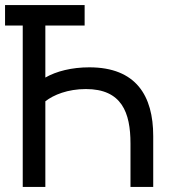

<svg xmlns="http://www.w3.org/2000/svg" viewBox="-20 -740 696 760"><path d="M333.5 -473.5C264 -473.5 203 -458 159.5 -433V-639H315V-720H0V-639H70V0H159.5V-339C192 -364.5 248 -387.5 320 -387.5C462 -387.5 496.5 -294.5 496.5 -172V0H586.5V-201.5C586.5 -360.5 519 -473.5 333.5 -473.5Z"/></svg>

Font: Hauora Medium
Style: Regular
Weight: 500
Designer: Wayne Shih
Foundry: WCYS
Version: Version 1.001;hotconv 1.0.109;makeotfexe 2.5.65596